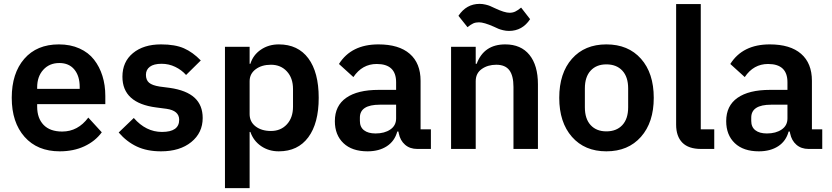

<svg xmlns="http://www.w3.org/2000/svg" viewBox="-20 -761 4250 981"><path d="M285.2 12.2Q170.9 12.2 105.5 -61.8Q40 -135.7 40 -261.2Q40 -386.7 104 -460.4Q168 -534.2 280.8 -534.2Q339.8 -534.2 386 -513.4Q432.1 -492.7 460.4 -456.3Q488.8 -419.9 503.4 -373Q518.1 -326.2 518.1 -271V-229H169.9V-215.8Q169.9 -157.2 202.6 -123Q235.4 -88.9 297.9 -88.9Q377.9 -88.9 431.2 -160.2L500 -85Q466.8 -39.6 411.4 -13.7Q356 12.2 285.2 12.2ZM169.9 -307.1H387.2V-316.9Q387.2 -372.6 359.9 -405.8Q332.5 -439 283.2 -439Q232.4 -439 201.2 -404.5Q169.9 -370.1 169.9 -314.9Z M802.7 12.2Q731.4 12.2 679.4 -12.2Q627.4 -36.6 586.4 -84L663.6 -158.2Q725.6 -86.9 807.6 -86.9Q895.5 -86.9 895.5 -148.9Q895.5 -195.8 830.6 -205.1L778.8 -211.9Q605.5 -233.9 605.5 -369.1Q605.5 -445.3 659.4 -489.7Q713.4 -534.2 802.7 -534.2Q874.5 -534.2 919.9 -514.2Q965.3 -494.1 1005.9 -452.1L930.7 -377.9Q907.7 -403.8 875.2 -419.4Q842.8 -435.1 805.7 -435.1Q765.6 -435.1 745.6 -419.9Q725.6 -404.8 725.6 -378.9Q725.6 -352.1 741.7 -338.4Q757.8 -324.7 795.4 -318.8L847.7 -312Q932.6 -299.8 974.1 -261.7Q1015.6 -223.6 1015.6 -158.2Q1015.6 -82.5 957.3 -35.2Q898.9 12.2 802.7 12.2Z M1129.4 200.2V-522H1255.4V-435.1H1259.3Q1273.4 -480.5 1313 -507.3Q1352.5 -534.2 1404.3 -534.2Q1502.4 -534.2 1555.4 -462.9Q1608.4 -391.6 1608.4 -261.2Q1608.4 -131.3 1555.2 -59.6Q1502 12.2 1404.3 12.2Q1353 12.2 1314 -14.6Q1274.9 -41.5 1259.3 -86.9H1255.4V200.2ZM1364.3 -91.8Q1414.6 -91.8 1445.8 -125.7Q1477.1 -159.7 1477.1 -215.8V-306.2Q1477.1 -362.3 1445.8 -396.2Q1414.6 -430.2 1364.3 -430.2Q1316.9 -430.2 1286.1 -407Q1255.4 -383.8 1255.4 -346.2V-178.2Q1255.4 -138.7 1285.9 -115.2Q1316.4 -91.8 1364.3 -91.8Z M1857.9 12.2Q1778.8 12.2 1734.9 -29.5Q1690.9 -71.3 1690.9 -142.1Q1690.9 -220.7 1748.8 -261.2Q1806.6 -301.8 1915 -301.8H2003.9V-340.8Q2003.9 -434.1 1904.8 -434.1Q1830.6 -434.1 1785.6 -367.2L1711.9 -434.1Q1774.9 -534.2 1913.6 -534.2Q2018.1 -534.2 2073.5 -486.1Q2128.9 -438 2128.9 -348.1V-100.1H2181.6V0H2111.8Q2074.2 0 2049.6 -21.5Q2024.9 -43 2017.6 -79.1L2015.6 -88.9H2009.8Q1996.6 -40 1956.5 -13.9Q1916.5 12.2 1857.9 12.2ZM1898.9 -79.1Q1944.8 -79.1 1974.4 -99.4Q2003.9 -119.6 2003.9 -155.8V-226.1H1920.9Q1818.8 -226.1 1818.8 -160.2V-143.1Q1818.8 -111.8 1839.8 -95.5Q1860.8 -79.1 1898.9 -79.1Z M2580.6 -603Q2565.4 -603 2550.3 -606.7Q2535.2 -610.4 2527.1 -613.8Q2519 -617.2 2502.4 -625Q2452.6 -647 2427.2 -647Q2410.6 -647 2397.9 -641.4Q2385.3 -635.7 2368.7 -622.1L2322.3 -680.2Q2362.8 -741.2 2430.7 -741.2Q2445.8 -741.2 2460.9 -737.5Q2476.1 -733.9 2483.6 -730.5Q2491.2 -727.1 2508.3 -719.2Q2557.6 -695.8 2583.5 -695.8Q2599.6 -695.8 2612.5 -701.9Q2625.5 -708 2642.6 -722.2L2688.5 -663.1Q2648.9 -603 2580.6 -603ZM2284.7 0V-522H2410.6V-435.1H2415.5Q2452.6 -534.2 2561.5 -534.2Q2641.6 -534.2 2685.1 -480.7Q2728.5 -427.2 2728.5 -330.1V0H2603.5V-316.9Q2603.5 -374 2582.5 -402.1Q2561.5 -430.2 2515.6 -430.2Q2472.2 -430.2 2441.4 -408.4Q2410.6 -386.7 2410.6 -346.2V0Z M3078.1 12.2Q2967.3 12.2 2902.3 -61.8Q2837.4 -135.7 2837.4 -261.2Q2837.4 -387.2 2902.3 -460.7Q2967.3 -534.2 3078.1 -534.2Q3189.9 -534.2 3255.1 -460.7Q3320.3 -387.2 3320.3 -261.2Q3320.3 -135.7 3254.9 -61.8Q3189.5 12.2 3078.1 12.2ZM3078.1 -89.8Q3129.9 -89.8 3159.7 -121.8Q3189.5 -153.8 3189.5 -212.9V-309.1Q3189.5 -368.2 3159.7 -400.1Q3129.9 -432.1 3078.1 -432.1Q3027.3 -432.1 2997.8 -400.1Q2968.3 -368.2 2968.3 -309.1V-212.9Q2968.3 -153.8 2997.8 -121.8Q3027.3 -89.8 3078.1 -89.8Z M3561.5 0Q3498 0 3466.3 -32.2Q3434.6 -64.5 3434.6 -124V-740.2H3560.5V-100.1H3629.4V0Z M3857.4 12.2Q3778.3 12.2 3734.4 -29.5Q3690.4 -71.3 3690.4 -142.1Q3690.4 -220.7 3748.3 -261.2Q3806.2 -301.8 3914.6 -301.8H4003.4V-340.8Q4003.4 -434.1 3904.3 -434.1Q3830.1 -434.1 3785.2 -367.2L3711.4 -434.1Q3774.4 -534.2 3913.1 -534.2Q4017.6 -534.2 4073 -486.1Q4128.4 -438 4128.4 -348.1V-100.1H4181.2V0H4111.3Q4073.7 0 4049.1 -21.5Q4024.4 -43 4017.1 -79.1L4015.1 -88.9H4009.3Q3996.1 -40 3956.1 -13.9Q3916 12.2 3857.4 12.2ZM3898.4 -79.1Q3944.3 -79.1 3973.9 -99.4Q4003.4 -119.6 4003.4 -155.8V-226.1H3920.4Q3818.4 -226.1 3818.4 -160.2V-143.1Q3818.4 -111.8 3839.4 -95.5Q3860.4 -79.1 3898.4 -79.1Z"/></svg>

Font: Anuphan SemiBold
Style: Bold
Weight: 600
Designer: Mike Abbink, Paul van der Laan, Pieter van Rosmalen, Mint Tantisuwanna
Foundry: Bold Monday; Cadson Demak
Version: Version 3.002;hotconv 1.0.109;makeotfexe 2.5.65596